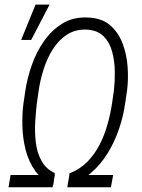

<svg xmlns="http://www.w3.org/2000/svg" viewBox="-20 -795 603 815"><path d="M455.6 -356 463.9 -414.1Q467.8 -448.2 467.3 -491.2Q466.8 -534.2 456.5 -574Q446.3 -613.8 420.4 -640.4Q394.5 -667 347.2 -669.4Q297.9 -670.9 262.2 -646.7Q226.6 -622.6 202.4 -583Q178.2 -543.5 164.3 -498.3Q150.4 -453.1 144.5 -413.1L136.2 -355Q132.3 -321.8 129.6 -278.6Q127 -235.4 131.8 -191.9Q136.7 -148.4 155.8 -113Q174.8 -77.6 212.9 -60.1L206.5 -10.7Q158.2 -29.8 129.9 -69.1Q101.6 -108.4 88.9 -158.4Q76.2 -208.5 75 -260.3Q73.7 -312 79.6 -356L87.9 -412.1Q95.7 -463.4 114.7 -518.1Q133.8 -572.8 166 -619.4Q198.2 -666 243.9 -694.6Q289.6 -723.1 350.6 -720.7Q410.2 -719.2 446 -689Q481.9 -658.7 500 -611.3Q518.1 -564 521.7 -511.2Q525.4 -458.5 519.5 -412.1L511.2 -356Q503.9 -303.2 485.6 -248.8Q467.3 -194.3 437.7 -145.8Q408.2 -97.2 366.5 -61.3Q324.7 -25.4 269.5 -9.3L274.9 -59.1Q319.8 -76.7 351.1 -108.6Q382.3 -140.6 403.1 -181.4Q423.8 -222.2 436.3 -266.8Q448.7 -311.5 455.6 -356ZM265.6 0 274.4 -52.2H460.4L450.7 0ZM16.1 0 24.9 -52.2H212.9L203.1 0ZM69.8 -625.5 130.9 -775.4H190.4L112.3 -625.5Z"/></svg>

Font: Roboto Condensed Light
Style: Italic
Weight: 300
Italic angle: -12°
Designer: Christian Robertson
Foundry: Google
Version: Version 3.0; 2020